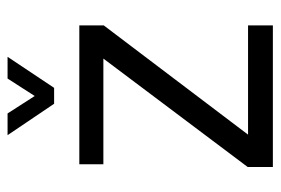

<svg xmlns="http://www.w3.org/2000/svg" viewBox="-134 -590 724 495"><g transform="rotate(-90 227.5 -342.0)"><path d="M45 0V-65L341 -459L356 -437H52V-499H410V-436L114 -45V-64H410V0ZM208 -564 127 -684H183L228 -614L273 -684H329L249 -564Z"/></g></svg>

Font: Maven Pro VF Beta
Style: Regular
Weight: 400
Designer: Joe Prince
Foundry: Joe Prince
Version: Version 2.002